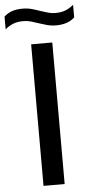

<svg xmlns="http://www.w3.org/2000/svg" viewBox="-101 -965 484 1000"><g transform="rotate(-5 140.5 -464.5)"><path d="M85 0V-740H195.5V0ZM223.5 -827Q198 -827 175.5 -833.2Q153 -839.5 132 -846.5Q112.5 -853.5 93.5 -858.8Q74.5 -864 54.5 -864Q24.5 -864 2.5 -855.5Q-19.5 -847 -40.5 -829.5V-896Q-22.5 -912.5 0.8 -920.8Q24 -929 56.5 -929Q82 -929 104.5 -922.8Q127 -916.5 148 -909Q167.5 -902.5 186.5 -897Q205.5 -891.5 225.5 -891.5Q255.5 -891.5 277.5 -900Q299.5 -908.5 320.5 -926V-860Q285 -827 223.5 -827Z"/></g></svg>

Font: Encode Sans SemiExpanded SemiExpanded Medium
Style: Regular
Weight: 500
Width: 6
Designer: Multiple Designers
Foundry: Impallari Type
Version: Version 3.000; ttfautohint (v1.8.3) -l 8 -r 50 -G 200 -x 14 